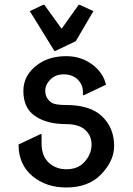

<svg xmlns="http://www.w3.org/2000/svg" viewBox="-20 -785 562 814"><path d="M210.4 -569.3 106.4 -737.8 163.1 -764.6H168L241.2 -663.1L313.5 -764.6H318.4L376 -737.8L301.3 -610.4L215.3 -569.3ZM58.6 -172.4 151.4 -216.3H156.2V-177.2Q156.2 -122.6 188 -94.2Q218.3 -67.4 261.2 -67.4Q311 -67.4 338.9 -99.1Q368.2 -132.3 368.2 -171.4Q368.2 -213.4 336.9 -237.8Q310.1 -258.8 260.7 -258.8Q173.8 -258.8 123.5 -296.9Q79.1 -330.1 79.1 -399.9Q79.1 -467.8 141.1 -512.2Q189.5 -546.9 261.2 -546.9Q330.1 -546.9 380.9 -503.9Q419.9 -470.2 429.2 -425.8L336.4 -381.8H331.5V-396Q331.5 -421.4 316.9 -439.5Q293.5 -469.7 250 -469.7Q215.3 -469.7 193.6 -448Q171.9 -426.3 171.9 -399.9Q171.9 -368.7 198.2 -350.1Q212.9 -339.8 260.7 -339.8Q359.9 -339.8 409.7 -294.4Q463.9 -245.1 463.9 -166Q463.9 -102.5 407.7 -44.9Q354.5 9.8 261.2 9.8Q176.8 9.8 119.1 -37.1Q58.6 -86.4 58.6 -172.4Z"/></svg>

Font: Nova Round
Style: Book
Weight: 400
Version: Version 2.000